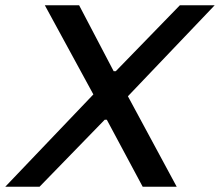

<svg xmlns="http://www.w3.org/2000/svg" viewBox="-47 -708 834 728"><path d="M-27 0 307 -350 123 -688H253L384 -438H392L635 -688H767L438 -343L623 0H494L358 -254H350L103 0Z"/></svg>

Font: Saira Medium
Style: Italic
Weight: 500
Italic angle: -12°
Designer: Hector Gatti with collaboration of the Omnibus-Type team
Foundry: Omnibus-Type
Version: Version 1.100; ttfautohint (v1.8.3)